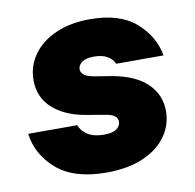

<svg xmlns="http://www.w3.org/2000/svg" viewBox="-67 -608 697 686"><g transform="rotate(-10 282.0 -265.0)"><path d="M14 -175H192Q199 -154 221.5 -139.5Q244 -125 281 -125Q313 -125 327 -136Q341 -147 341 -162Q341 -186 303 -193L227 -206Q153 -219 109.5 -258.5Q66 -298 66 -360Q66 -410 94.5 -451Q123 -492 176.5 -516Q230 -540 302 -540Q409 -540 467.5 -489.5Q526 -439 539 -367H367Q361 -383 342.5 -394.5Q324 -406 293 -406Q264 -406 249.5 -395.5Q235 -385 235 -370Q235 -344 284 -336L346 -326Q429 -311 471 -270Q513 -229 513 -170Q513 -120 484 -79Q455 -38 399.5 -14Q344 10 267 10Q149 10 86.5 -44Q24 -98 14 -175Z"/></g></svg>

Font: Be Vietnam Black
Style: Italic
Weight: 900
Italic angle: -9°
Designer: Lam Bao; Tony Le; Vietanh Nguyen
Foundry: Yellow Type Foundry
Version: Version 5.000